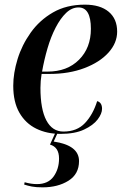

<svg xmlns="http://www.w3.org/2000/svg" viewBox="-20 -566 531 826"><path d="M240 10Q182 10 136 -12.5Q90 -35 63.5 -81Q37 -127 37 -197Q37 -251 55.5 -311.5Q74 -372 112 -425.5Q150 -479 208 -512.5Q266 -546 345 -546Q411 -546 447.5 -515.5Q484 -485 484 -430Q484 -381 446.5 -339.5Q409 -298 343 -273Q277 -248 194 -248H159Q154 -218 154 -188Q154 -96 179.5 -48Q205 0 253 0Q311 0 345.5 -36.5Q380 -73 398 -131Q419 -125 419 -98Q419 -77 400 -52Q381 -27 341.5 -8.5Q302 10 240 10ZM185 -258Q269 -258 320 -309Q371 -360 371 -442Q371 -534 318 -534Q289 -534 264.5 -510.5Q240 -487 219.5 -447.5Q199 -408 184.5 -358.5Q170 -309 161 -258ZM163 240Q135 240 117 236.5Q99 233 84 228L86 218Q114 226 139 226Q187 226 210.5 193.5Q234 161 234 116Q234 67 195 56L221 -1H231L211 43Q320 59 320 127Q320 183 274.5 211.5Q229 240 163 240Z"/></svg>

Font: Noto Serif Display Medium
Style: Italic
Weight: 500
Italic angle: -12°
Designer: Monotype Design Team
Foundry: Monotype Imaging Inc.
Version: Version 2.009